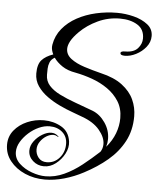

<svg xmlns="http://www.w3.org/2000/svg" viewBox="-106 -683 804 980"><g transform="rotate(5 296.5 -193.0)"><path d="M160 247Q105 247 58 226.5Q11 206 -18 169.5Q-47 133 -47 86Q-47 44 -21.5 12.5Q4 -19 44.5 -36.5Q85 -54 130 -54Q179 -54 219.5 -31Q260 -8 267 43Q271 74 254.5 105.5Q238 137 210 158.5Q182 180 150 180Q117 180 93 158.5Q69 137 69 106Q69 81 86 58Q103 35 127.5 20.5Q152 6 173 6Q193 6 207 19Q212 23 211 24.5Q210 26 205 22Q196 16 186 16Q167 16 148.5 27.5Q130 39 117.5 57.5Q105 76 105 97Q105 121 120 139.5Q135 158 162 158Q201 158 227 128.5Q253 99 253 57Q253 19 227 -3.5Q201 -26 162 -26Q135 -26 107 -13.5Q79 -1 55 20.5Q31 42 16 67.5Q1 93 1 119Q1 153 27.5 178Q54 203 91.5 216.5Q129 230 162 230Q211 230 257.5 208.5Q304 187 347.5 152.5Q391 118 431 81Q443 63 443 41Q443 6 412 -31Q381 -68 322 -89Q302 -97 271 -108Q240 -119 205 -135.5Q170 -152 139.5 -174Q109 -196 89.5 -224.5Q70 -253 70 -289Q70 -336 90 -358Q110 -380 148 -393Q138 -413 138 -431Q138 -439 139 -442Q147 -489 176.5 -525Q206 -561 250 -585Q294 -609 347 -621Q400 -633 454 -633Q498 -633 540.5 -622Q583 -611 611.5 -588.5Q640 -566 640 -530Q640 -499 619.5 -473.5Q599 -448 569.5 -433Q540 -418 512 -418Q489 -418 489 -430Q489 -440 512 -440Q556 -440 576.5 -463Q597 -486 597 -514Q597 -561 561 -583Q525 -605 472 -605Q412 -605 358.5 -580Q305 -555 267 -517Q240 -490 228 -468Q216 -446 216 -428Q216 -398 243 -377.5Q270 -357 312 -343.5Q354 -330 398 -319Q467 -303 508.5 -271.5Q550 -240 568.5 -199.5Q587 -159 587 -114Q587 -42 557 14.5Q527 71 475.5 114.5Q424 158 357 193Q310 218 259 232.5Q208 247 160 247ZM458 53Q488 18 502.5 -20.5Q517 -59 517 -99Q517 -148 494.5 -184Q472 -220 435.5 -245.5Q399 -271 355.5 -286.5Q312 -302 270 -310Q228 -317 200.5 -335.5Q173 -354 157 -377Q139 -367 132.5 -351Q126 -335 125.5 -318Q125 -301 125 -287Q125 -255 145.5 -232Q166 -209 201 -191.5Q236 -174 280.5 -158Q325 -142 373 -124Q411 -109 437.5 -70.5Q464 -32 464 13Q464 33 458 53Z"/></g></svg>

Font: Festive
Style: Regular
Weight: 400
Designer: Robert E. Leuschke
Foundry: Robert E. Leuschke
Version: Version 1.101; ttfautohint (v1.8.3)